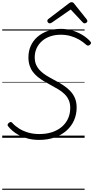

<svg xmlns="http://www.w3.org/2000/svg" viewBox="-20 -1246 843 1736"><path d="M334 19Q280 19 234.5 7.5Q189 -4 154 -22.5Q119 -41 93.5 -63Q68 -85 53 -105Q47 -112 49 -120Q51 -128 60 -135Q71 -144 78 -143Q85 -142 92 -134Q116 -107 151.5 -84.5Q187 -62 233 -48Q279 -34 337 -34Q400 -34 451 -51Q502 -68 539 -99.5Q576 -131 595.5 -174.5Q615 -218 615 -271Q615 -311 601.5 -341Q588 -371 564.5 -394.5Q541 -418 508.5 -437.5Q476 -457 437 -478Q406 -494 376.5 -512Q347 -530 321.5 -550.5Q296 -571 277 -596.5Q258 -622 247.5 -654.5Q237 -687 237 -727Q237 -784 258 -831Q279 -878 318.5 -912.5Q358 -947 411.5 -966Q465 -985 530 -985Q583 -985 632.5 -970.5Q682 -956 724 -930.5Q766 -905 795 -873Q804 -864 803 -856.5Q802 -849 793 -841Q784 -833 776 -833.5Q768 -834 761 -840Q729 -869 692.5 -889.5Q656 -910 615.5 -921Q575 -932 530 -932Q478 -932 435 -917.5Q392 -903 360.5 -875.5Q329 -848 311.5 -810.5Q294 -773 294 -728Q294 -689 307 -660Q320 -631 343 -607.5Q366 -584 398 -564Q430 -544 468 -524Q510 -502 547 -478.5Q584 -455 612.5 -426Q641 -397 657 -360Q673 -323 673 -273Q673 -210 648.5 -156Q624 -102 579 -63Q534 -24 472 -2.5Q410 19 334 19ZM429 -1035Q421 -1035 414.5 -1042Q408 -1049 408 -1057Q408 -1063 410.5 -1066.5Q413 -1070 417 -1074L598 -1212Q607 -1220 613.5 -1223Q620 -1226 628 -1226Q635 -1226 641 -1222.5Q647 -1219 652 -1211L764 -1071Q767 -1067 768.5 -1063Q770 -1059 770 -1055Q770 -1047 761.5 -1041Q753 -1035 746 -1035Q740 -1035 735.5 -1037.5Q731 -1040 727 -1045L619 -1160L452 -1044Q444 -1039 439.5 -1037Q435 -1035 429 -1035ZM0 460H745V470H0ZM0 -20H745V0H0ZM0 -505H745V-500H0ZM0 -980H745V-970H0Z"/></svg>

Font: Playwrite NO Guides
Style: Regular
Weight: 400
Designer: Veronika Burian, José Scaglione
Foundry: TypeTogether
Version: Version 1.003